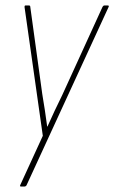

<svg xmlns="http://www.w3.org/2000/svg" viewBox="-20 -499 419 704"><path d="M57 185Q55 185 54 184Q53 183 54 180L137 -1L70 -473Q70 -477 71 -478Q72 -479 74 -479H86Q91 -479 91 -474L135 -154Q140 -125 144.5 -95Q149 -65 153 -35H154Q167 -64 180.5 -93Q194 -122 208 -150L356 -474Q359 -479 363 -479H374Q377 -479 378.5 -478Q380 -477 378 -473L77 181Q74 185 70 185Z"/></svg>

Font: Sofia Sans Condensed Thin
Style: Italic
Weight: 250
Italic angle: -9°
Version: Version 4.100